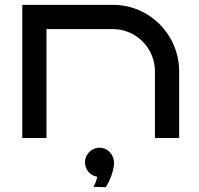

<svg xmlns="http://www.w3.org/2000/svg" viewBox="-20 -570 823 793"><path d="M172 -450H447C543 -449 620 -371 620 -275V0H720V-275C720 -426 598 -550 447 -550H72V0H172ZM451 103C451 68 424 40 391 40C358 40 331 68 331 100C331 131 353 156 382 160C376 186 366 202 366 202L417 203C417 203 449 155 451 103Z"/></svg>

Font: Bruno Ace
Style: Regular
Weight: 400
Designer: Astigmatic (AOETI)
Foundry: Astigmatic (AOETI)
Version: Version 1.000